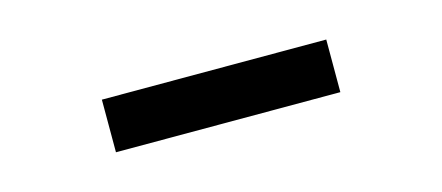

<svg xmlns="http://www.w3.org/2000/svg" viewBox="-25 -788 649 282"><g transform="rotate(-15 300.0 -647.0)"><path d="M129.2 -687.2H470.4V-607.2H129.2Z"/></g></svg>

Font: Wittgenstein
Style: Regular
Weight: 400
Designer: Jörg Drees
Foundry: Jörg Drees
Version: Version 1.003;Glyphs 3.1.2 (3151)